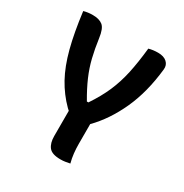

<svg xmlns="http://www.w3.org/2000/svg" viewBox="-167 -838 933 976"><g transform="rotate(30 300.0 -350.0)"><path d="M377 2Q362 5 350 7Q338 9 322 9Q272 9 254 -14Q236 -37 236 -78V-226Q231 -230 225 -236Q175 -286 140.5 -348.5Q106 -411 83.5 -497Q61 -583 46 -702Q70 -709 99 -709Q137 -709 157.5 -692.5Q178 -676 185 -623Q193 -565 205 -515.5Q217 -466 238 -417.5Q259 -369 292 -313H301Q342 -374 366.5 -430.5Q391 -487 405 -551.5Q419 -616 428 -702Q453 -709 482 -709Q516 -709 534 -692.5Q552 -676 549 -650Q534 -509 485 -402Q436 -295 364 -222V-107Q364 -78 367 -51Q370 -24 377 2Z"/></g></svg>

Font: Recursive Mn Csl St SmB
Style: Regular
Weight: 600
Monospace: yes
Version: Version 1.079;hotconv 1.0.112;makeotfexe 2.5.65598; ttfautoh